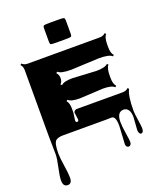

<svg xmlns="http://www.w3.org/2000/svg" viewBox="-221 -1037 1316 1567"><g transform="rotate(-20 437.5 -253.5)"><path d="M474.6 -731H404.8Q361.3 -731 353.3 -734.1Q345.2 -737.3 345.2 -758.8V-873Q345.2 -894.5 353.5 -897.9Q361.8 -901.4 404.8 -901.4H474.6Q517.6 -901.4 526.1 -897.9Q534.7 -894.5 534.7 -873V-758.8Q534.7 -737.3 526.4 -734.1Q518.1 -731 474.6 -731ZM352.1 -81.1 344.2 -141.6V-147Q354.5 -165 372.1 -165L770.5 -164.6Q800.3 -164.6 818.8 -183.6L828.6 -173.8Q801.3 -123.5 801.3 8.3Q801.3 28.8 810.3 87.6Q819.3 146.5 819.3 165.8Q819.3 185.1 813 194.3Q806.6 203.6 797.9 203.6Q789.1 203.6 782.5 193.4Q775.9 183.1 775.9 165L783.7 57.1Q783.7 14.2 768.6 -7.6Q753.4 -29.3 727.5 -29.3Q669.4 -29.3 669.4 58.1Q669.4 91.8 679.4 155.8Q689.5 219.7 689.5 235.8Q689.5 252 682.1 260.5Q674.8 269 665.3 269Q655.8 269 648.7 261Q641.6 252.9 641.6 239.3L650.4 83.5Q650.4 -2 613.8 -2L576.7 -1H192.9Q149.4 -1 128.9 15.6Q105.5 35.2 105.5 126Q105.5 162.6 116.7 234.1Q127.9 305.7 127.9 341.8Q127.9 394 90.8 394Q50.8 394 50.8 340.3Q50.8 303.7 66.9 231.9Q83 160.2 83 123L80.6 -40.5V-609.9Q80.6 -640.1 62 -658.2L71.8 -668.5Q91.8 -649.4 120.6 -649.4H747.6Q777.3 -649.4 796.4 -668.5L806.2 -658.2Q784.7 -636.7 784.7 -574.2V-552.2Q784.7 -497.1 806.2 -476.6L796.4 -467.3Q772 -492.2 681.6 -492.2L439 -481Q349.1 -481 324.7 -505.9L314.5 -496.1Q333.5 -477.5 333.5 -447Q333.5 -416.5 314.5 -397.9L324.7 -388.7Q348.1 -413.1 423.3 -413.1L627.9 -401.9Q703.6 -401.9 728 -426.3L738.3 -416.5Q716.8 -395 716.8 -326.7V-307.6Q716.8 -255.4 738.3 -233.9L728 -223.6Q704.6 -248 628.9 -248L424.3 -237.3Q349.1 -237.3 324.7 -261.7L314.9 -252Q335.4 -231 335.4 -178.7L334.5 -140.6L326.2 -82Q326.2 -64.5 339.1 -64.5Q352.1 -64.5 352.1 -81.1Z"/></g></svg>

Font: Nosifer Caps
Style: Regular
Weight: 800
Version: Version 001.002